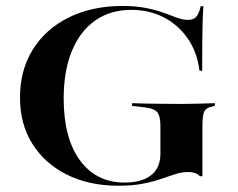

<svg xmlns="http://www.w3.org/2000/svg" viewBox="-20 -602 787 634"><path d="M371 11.3Q274.2 11.3 200.8 -25.4Q127.4 -62.1 86.7 -127.4Q46 -192.7 46 -279.8Q46 -370.2 88.3 -438.3Q130.6 -506.5 207.3 -544.4Q283.9 -582.3 384.7 -582.3Q429.8 -582.3 463.3 -575.4Q496.8 -568.5 521.8 -559.3Q546.8 -550 565.7 -543.1Q584.7 -536.3 600.8 -536.3Q618.5 -536.3 627.8 -546.4Q637.1 -556.5 642.7 -581.5H651.6Q650 -559.7 649.2 -533.1Q648.4 -506.5 648 -467.7Q647.6 -429 647.6 -368.5H638.7Q631.5 -429 600.4 -474.2Q569.4 -519.4 521.4 -544.4Q473.4 -569.4 413.7 -569.4Q344.4 -569.4 294.4 -534.3Q244.4 -499.2 217.3 -433.5Q190.3 -367.7 190.3 -276.6Q190.3 -146 244 -72.6Q297.6 0.8 391.9 0.8Q430.6 0.8 456.9 -10.5Q483.1 -21.8 496.4 -42.7Q509.7 -63.7 509.7 -94.4V-183.1Q509.7 -208.1 504.8 -221.4Q500 -234.7 487.5 -240.3Q475 -246 450 -248.4L416.1 -252.4V-261.3Q433.1 -260.5 456.5 -260.1Q479.8 -259.7 508.5 -259.3Q537.1 -258.9 568.5 -258.9H577.4H587.1Q611.3 -258.9 637.1 -259.7Q662.9 -260.5 689.5 -261.3V-252.4L679 -250Q660.5 -246 654.4 -233.5Q648.4 -221 648.4 -183.1V-20.2H639.5Q634.7 -26.6 625 -30.2Q615.3 -33.9 600 -33.9Q580.6 -33.9 558.9 -27Q537.1 -20.2 510.9 -10.9Q484.7 -1.6 450.4 4.8Q416.1 11.3 371 11.3Z"/></svg>

Font: Playfair 144pt SemiExpanded ExtraBold
Style: Regular
Weight: 800
Width: 6
Designer: Claus Eggers Sørensen
Foundry: Claus Eggers Sørensen
Version: Version 2.203